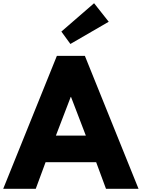

<svg xmlns="http://www.w3.org/2000/svg" viewBox="-48 -1172 880 1192"><path d="M333 -976 536 -1152 627 -1037 389 -899ZM479 -825 812 0H610L549 -165H235L174 0H-28L305 -825ZM485 -330 393 -570H391L299 -330Z"/></svg>

Font: Hussar
Style: BoldWeb
Weight: 700
Foundry: Cannot Into Space Fonts
Version: Version 2.00